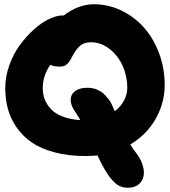

<svg xmlns="http://www.w3.org/2000/svg" viewBox="-20 -774 804 908"><path d="M384.8 -36.1Q303.2 -36.1 238.3 -53.5Q173.3 -70.8 130.4 -100.3Q87.4 -129.9 58.6 -171.4Q29.8 -212.9 17.3 -259Q4.9 -305.2 4.9 -357.9Q4.9 -410.6 23.4 -463.6Q42 -516.6 72 -558.1Q102.1 -599.6 137.9 -632.6Q173.8 -665.5 210.7 -683.3Q247.6 -701.2 277.8 -701.2L280.8 -700.2Q350.6 -753.9 423.8 -753.9Q491.2 -753.9 552.5 -724.9Q613.8 -695.8 659.2 -645.5Q704.6 -595.2 731.7 -523.9Q758.8 -452.6 758.8 -372.1Q758.8 -287.1 716.1 -211.9Q673.3 -136.7 596.2 -90.8Q613.8 -62 623 -51.8Q651.9 -15.1 658.7 23.2Q665.5 61.5 645.8 87.6Q626 113.8 584 113.8Q563 113.8 545.2 105.5Q527.3 97.2 507.8 74.2Q478.5 41.5 440.9 -39.1Q414.1 -36.1 384.8 -36.1ZM182.1 -357.9Q182.1 -328.6 191.9 -303.5Q201.7 -278.3 221.9 -257.1Q242.2 -235.8 277.6 -222.4Q313 -209 359.9 -206.1Q353 -218.3 335.9 -245.1Q314.5 -274.4 314.2 -300.5Q314 -326.7 334.7 -342.8Q355.5 -358.9 393.1 -358.9Q419.4 -358.9 439.9 -349.9Q460.4 -340.8 470.5 -330.8Q480.5 -320.8 496.1 -301.8Q507.8 -284.7 522.9 -248Q551.3 -269.5 566.7 -298.8Q582 -328.1 582 -359.9Q582 -412.6 560.5 -461.4Q539.1 -510.3 498.5 -542.2Q458 -574.2 409.2 -574.2Q377.4 -574.2 357.4 -556.4Q337.4 -538.6 317.9 -500Q306.2 -477.1 293.9 -468Q281.7 -459 264.2 -459Q233.4 -459 217.8 -467.8Q182.1 -414.6 182.1 -357.9Z"/></svg>

Font: Shantell Sans Irregular Bouncy
Style: Regular
Weight: 800
Designer: Stephen Nixon, Anya Danilova, Shantell Martin
Foundry: Arrow Type
Version: Version 1.006;[9816181b4]